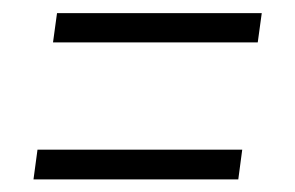

<svg xmlns="http://www.w3.org/2000/svg" viewBox="-20 -435 457 297"><path d="M62 -369.4 68.2 -414.7H384.9L378.7 -369.4ZM31.8 -157.5 38 -203.5H354.7L348.6 -157.5Z"/></svg>

Font: Alumni Sans Thin
Style: Italic
Weight: 100
Italic angle: -8°
Designer: Robert E. Leuschke
Foundry: Robert E. Leuschke
Version: Version 1.016